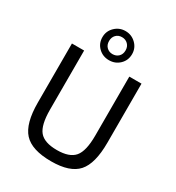

<svg xmlns="http://www.w3.org/2000/svg" viewBox="-217 -1056 1100 1200"><g transform="rotate(30 333.0 -456.0)"><path d="M441 -820Q441 -775 410 -745Q379 -715 334 -715Q289 -715 258 -745Q227 -775 227 -820Q227 -864 258.5 -894.5Q290 -925 334 -925Q378 -925 409.5 -894.5Q441 -864 441 -820ZM275 -820Q275 -792 292 -775.5Q309 -759 334 -759Q360 -759 377 -775.5Q394 -792 394 -820Q394 -847 377 -864Q360 -881 334 -881Q308 -881 291.5 -864Q275 -847 275 -820ZM584 -690V-264Q584 -113 528 -50Q472 13 337 13Q197 13 139.5 -50Q82 -113 82 -264V-690H170V-264Q170 -153 206 -109.5Q242 -66 333 -66Q423 -66 459.5 -109.5Q496 -153 496 -264V-690Z"/></g></svg>

Font: Exo 2
Style: Regular
Weight: 400
Designer: Natanael Gama
Version: Version 1.001;PS 001.001;hotconv 1.0.70;makeotf.lib2.5.58329